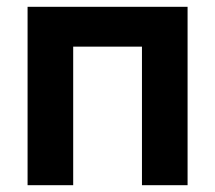

<svg xmlns="http://www.w3.org/2000/svg" viewBox="-20 -544 632 564"><path d="M61 0V-524H531V0H397V-407H195V0Z"/></svg>

Font: YasnoRaleway
Style: Bold
Weight: 700
Designer: Matt McInerney, Pablo Impallari, Rodrigo Fuenzalida
Foundry: Matt McInerney, Pablo Impallari, Rodrigo Fuenzalida
Version: Version 4.026